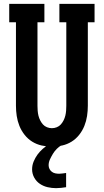

<svg xmlns="http://www.w3.org/2000/svg" viewBox="-20 -755 540 999"><path d="M250 8Q223 8 196.5 2Q170 -4 147.5 -18Q125 -32 108 -53.5Q91 -75 81 -100Q71 -125 67 -151.5Q63 -178 63 -205V-639H28V-735H211V-639H175V-205Q175 -192 176 -179Q177 -166 180 -153.5Q183 -141 189 -129Q195 -117 203.5 -107.5Q212 -98 224.5 -93Q237 -88 250 -88Q263 -88 275.5 -93Q288 -98 296.5 -107.5Q305 -117 311 -129Q317 -141 320 -153.5Q323 -166 324 -179Q325 -192 325 -205V-639H289V-735H472V-639H437V-205Q437 -178 433 -151.5Q429 -125 419 -100Q409 -75 392 -53.5Q375 -32 352.5 -18Q330 -4 303.5 2Q277 8 250 8ZM272 224Q250 224 228 219Q206 214 187.5 201.5Q169 189 158 169Q147 149 147 126Q147 105 155 85.5Q163 66 175 49.5Q187 33 203 19Q219 5 237 -6L241 -8H301V0Q287 8 275.5 19.5Q264 31 255.5 45Q247 59 240 74Q233 89 233 105Q233 115 237.5 124Q242 133 250 139Q258 145 268 147Q278 149 288 149Q297 149 306 147.5Q315 146 324 145V219Q311 221 298 222.5Q285 224 272 224Z"/></svg>

Font: Iosevka Curly Slab
Style: Bold
Weight: 700
Monospace: yes
Designer: Belleve Invis
Foundry: Belleve Invis
Version: Version 22.1.2; ttfautohint (v1.8.4)